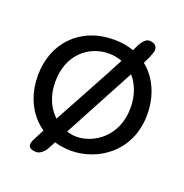

<svg xmlns="http://www.w3.org/2000/svg" viewBox="-109 -616 747 778"><g transform="rotate(20 264.5 -226.5)"><path d="M101 22C97 30 95 38 95 44C95 61 117 64 129 64C146 64 164 45 169 35L413 -421C421 -436 440 -475 440 -489C440 -500 434 -517 406 -517C382 -517 365 -477 362 -470C271 -287 181 -138 101 22ZM500 -233C500 -360 420 -472 271 -472C123 -472 29 -369 29 -230C29 -88 124 11 259 11C372 11 500 -70 500 -233ZM270 -412C363 -412 427 -338 427 -235C427 -107 330 -50 261 -50C191 -50 104 -109 104 -231C104 -347 183 -412 270 -412Z"/></g></svg>

Font: Life Savers
Style: Bold
Weight: 700
Designer: Pablo Impallari, Rodrigo Fuenzalida, Brenda Gallo
Foundry: Pablo Impallari, Rodrigo Fuenzalida, Brenda Gallo
Version: Version 3.000